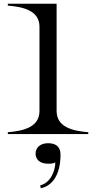

<svg xmlns="http://www.w3.org/2000/svg" viewBox="-20 -720 516 1031"><path d="M22 -10V0H454V-10C370 -17 284 -37 284 -124V-700H22V-690C106 -683 192 -663 192 -576V-124C192 -37 106 -17 22 -10ZM196 275 199 291C268 276 305 209 305 110C305 69 281 49 238 49C195 49 171 74 171 105C171 137 195 159 238 159C253 159 265 159 277 152C277 201 248 264 196 275Z"/></svg>

Font: Sprat Extended
Style: Regular
Weight: 400
Width: 9
Designer: Ethan Nakache
Foundry: Collletttivo
Version: Version 2.000;Glyphs 3.2 (3217)